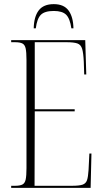

<svg xmlns="http://www.w3.org/2000/svg" viewBox="-20 -908 499 928"><path d="M34 0V-10H52Q76 -10 88 -16Q100 -22 104 -40Q108 -58 108 -95V-618Q108 -656 104 -674Q100 -692 88 -698Q76 -704 52 -704H34V-714H392L397 -548H387L385 -610Q383 -652 377 -672Q371 -692 354 -698Q337 -704 301 -704H148V-380H341V-370H148L147 -10H328Q363 -10 379 -15.5Q395 -21 400.5 -37Q406 -53 408 -86L412 -166H422L418 0ZM143 -771Q144 -827 167 -857.5Q190 -888 240 -888Q289 -888 311.5 -857Q334 -826 335 -771H325Q318 -819 299.5 -837Q281 -855 240 -855Q196 -855 177.5 -836.5Q159 -818 153 -771Z"/></svg>

Font: Noto Serif Display ExtraCondensed ExtraLight
Style: Regular
Weight: 200
Width: 2
Designer: Monotype Design Team
Foundry: Monotype Imaging Inc.
Version: Version 2.009